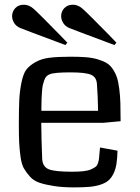

<svg xmlns="http://www.w3.org/2000/svg" viewBox="-20 -793 597 820"><path d="M31.7 0ZM495.1 -275.4Q436.5 -269.5 422.4 -268.6H156.2Q156.7 -197.8 160.2 -113.3Q162.6 -80.6 188.2 -70.1Q213.9 -59.6 288.1 -59.6Q315.9 -59.6 335.9 -61.8Q356 -64 368.4 -69.6Q380.9 -75.2 387.9 -80.3Q395 -85.4 398.4 -96.4Q401.9 -107.4 402.8 -115Q403.8 -122.6 404.8 -137.9Q405.8 -153.3 407.2 -163.1L481.9 -149.4Q481 -115.2 477.1 -91.6Q473.1 -67.9 463.9 -49.8Q454.6 -31.7 441.9 -21.2Q429.2 -10.7 407.7 -3.9Q386.2 2.9 360.4 5.1Q334.5 7.3 296.4 7.3Q247.6 7.3 211.4 1.7Q175.3 -3.9 149.7 -12.2Q124 -20.5 107.4 -39.3Q90.8 -58.1 81.3 -75.2Q71.8 -92.3 67.4 -125.5Q63 -158.7 61.8 -185.8Q60.5 -212.9 60.5 -260.7Q60.5 -328.1 62.3 -365.7Q64 -403.3 71.8 -441.2Q79.6 -479 92.8 -496.1Q106 -513.2 131.8 -527.8Q157.7 -542.5 192.9 -546.6Q228 -550.8 282.2 -550.8Q319.8 -550.8 347.2 -548.6Q374.5 -546.4 397.5 -539.6Q420.4 -532.7 435.3 -523.9Q450.2 -515.1 461.7 -498Q473.1 -481 479.2 -462.6Q485.4 -444.3 489.3 -414.1Q493.2 -383.8 494.1 -352.8Q495.1 -321.8 495.1 -275.4ZM156.7 -319.8H398.9Q397.9 -382.3 394 -434.1Q392.1 -463.9 368.4 -473.9Q344.7 -483.9 281.7 -483.9Q211.9 -483.9 193.4 -476.1Q185.1 -473.6 179 -467.5Q172.9 -461.4 168.9 -450.2Q165 -439 162.8 -429.2Q160.6 -419.4 159.4 -402.1Q158.2 -384.8 157.7 -375.2Q157.2 -365.7 157 -346.2Q156.7 -326.7 156.7 -319.8ZM332.5 -755.9Q340.8 -749 377 -712.9Q413.1 -676.8 445.3 -644L477.1 -610.8L468.8 -600.6L423.3 -617.7Q377.9 -634.8 329.6 -652.8Q281.2 -670.9 275.9 -673.3Q258.8 -680.7 250 -694.8Q241.2 -709 241.2 -724.1Q241.2 -744.1 254.9 -758.5Q268.6 -772.9 291.5 -772.9Q313 -772.9 332.5 -755.9ZM123 -755.9Q131.3 -749 167.5 -712.9Q203.6 -676.8 235.4 -644L267.6 -610.8L259.3 -600.6L213.9 -617.7Q168.5 -634.8 120.1 -652.8Q71.8 -670.9 66.4 -673.3Q49.3 -680.7 40.5 -694.8Q31.7 -709 31.7 -724.1Q31.7 -744.1 45.4 -758.5Q59.1 -772.9 82 -772.9Q103.5 -772.9 123 -755.9Z"/></svg>

Font: Coda
Style: Regular
Weight: 400
Designer: vernon adams
Foundry: vernon adams
Version: Version 2.000; ttfautohint (v0.8) -r 50 -G 200 -x